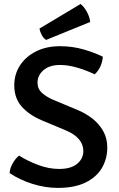

<svg xmlns="http://www.w3.org/2000/svg" viewBox="-20 -928 596 962"><path d="M28 -61Q30 -86 44 -110.2Q58 -134.5 75.5 -148.5Q119 -121 172 -101.2Q225 -81.5 276.5 -81.5Q335 -81.5 366.2 -107Q397.5 -132.5 397.5 -171.5Q397.5 -204 375.8 -230Q354 -256 310.5 -274.5L189.5 -325Q127 -351.5 89.2 -393.5Q51.5 -435.5 51.5 -500.5Q51.5 -556.5 80.5 -600.8Q109.5 -645 161.2 -670.8Q213 -696.5 280 -696.5Q343.5 -696.5 399.8 -680Q456 -663.5 495 -644Q494 -619.5 483 -595.2Q472 -571 454 -555.5Q415 -575 367.8 -588.8Q320.5 -602.5 281.5 -602.5Q228 -602.5 198 -576.5Q168 -550.5 168 -514Q168 -483 189.8 -463Q211.5 -443 247.5 -427.5L367.5 -377.5Q411 -359.5 444.8 -332.5Q478.5 -305.5 498 -269.8Q517.5 -234 517.5 -189Q517.5 -131.5 490.2 -85.8Q463 -40 408 -13.2Q353 13.5 269.5 13.5Q207.5 13.5 143.2 -6.5Q79 -26.5 28 -61ZM383.5 -908Q399.5 -896.5 414.2 -870.5Q429 -844.5 432 -818L211 -728Q198 -736 189 -753Q180 -770 178 -785Z"/></svg>

Font: Signika Negative Light Medium
Style: Regular
Weight: 500
Version: Version 2.001